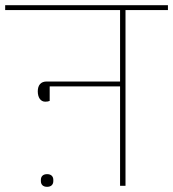

<svg xmlns="http://www.w3.org/2000/svg" viewBox="-40 -718 669 742"><path d="M142 4C158 4 166 -5 166 -18V-23C166 -36 158 -45 142 -45C126 -45 118 -36 118 -23V-18C118 -5 126 4 142 4ZM135 -325C142 -325 147 -326 152 -328V-384H424V0H445V-679H609V-698H-20V-679H424V-403H140C118 -403 106 -389 106 -365C106 -341 117 -325 135 -325Z"/></svg>

Font: IBM Plex Devanagari Thin
Style: Regular
Weight: 100
Designer: Mike Abbink, Paul van der Laan, Pieter van Rosmalen, Erin McLaughlin
Foundry: Bold Monday
Version: Version 1.0